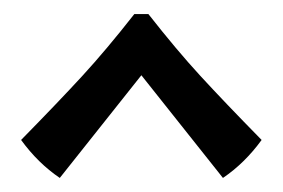

<svg xmlns="http://www.w3.org/2000/svg" viewBox="-20 -614 402 273"><path d="M10 -415Q63 -469 97 -506Q131 -543 171 -594H191Q231 -543 265 -506Q299 -469 352 -415Q328 -382 297 -361L181 -507L65 -361Q34 -382 10 -415Z"/></svg>

Font: Mirza
Style: Regular
Weight: 400
Designer: Arabic design by Kourosh Beigpour, Latin design by Eduardo Tunni, engineering by Lasse Fister
Version: Version 1.000